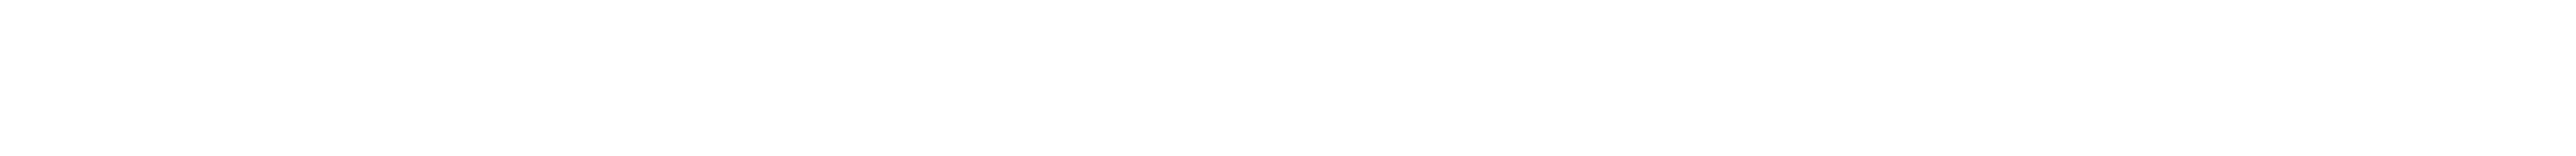

<svg xmlns="http://www.w3.org/2000/svg" viewBox="-20 -64 661 40"><path d="M8 -44Z"/></svg>

Font: MewTooHand
Style: BdWideLta
Weight: 400
Designer: Mew Too, Robert Jablonski
Version: Version 0.77